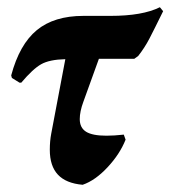

<svg xmlns="http://www.w3.org/2000/svg" viewBox="-20 -505 472 532"><path d="M432 -474Q407 -423 394 -398Q381 -373 363 -350L352 -342H254L211 -223Q201 -196 201 -175Q201 -151 218.5 -140Q236 -129 275 -129Q296 -129 323 -132L328 -118Q312 -78 278 -41.5Q244 -5 209 7Q163 3 140.5 -21Q118 -45 118 -90Q118 -114 122 -135L161 -341Q117 -340 94 -327Q71 -314 39 -276H34L13 -289L11 -296Q34 -382 82 -421.5Q130 -461 211 -461H286Q375 -461 423 -485Z"/></svg>

Font: Alegreya
Style: Bold Italic
Weight: 700
Italic angle: -7°
Designer: Juan Pablo del Peral
Foundry: Huerta Tipografica
Version: Version 2.007; ttfautohint (v1.6)